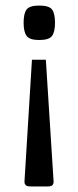

<svg xmlns="http://www.w3.org/2000/svg" viewBox="-20 -535 281 691"><path d="M145 -320 173 120Q173 126 169 131Q165 136 152 136H91Q76 136 72 131Q68 126 68 120L95 -320ZM178 -453Q178 -421 167.5 -406Q157 -391 121 -391Q86 -391 75.5 -406Q65 -421 65 -453Q65 -486 75.5 -500.5Q86 -515 121 -515Q157 -515 167.5 -500.5Q178 -486 178 -453Z"/></svg>

Font: Changa ExtraLight Light
Style: Regular
Weight: 300
Version: Version 3.002; ttfautohint (v1.8.2)